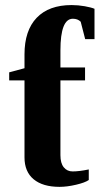

<svg xmlns="http://www.w3.org/2000/svg" viewBox="-20 -724 391 754"><path d="M314.5 -570.3 296.9 -638.7Q285.2 -650.4 266.1 -650.4Q217.3 -650.4 217.3 -525.9V-459H314V-408.2H217.3V-114.7Q217.3 -83 230.5 -66.9Q243.7 -50.8 265.1 -50.8Q291 -50.8 328.6 -58.6V-17.1Q314 -6.8 278.6 1.5Q243.2 9.8 213.9 9.8Q147.9 9.8 112.1 -20Q76.2 -49.8 76.2 -106V-408.2H16.1V-439.9L76.2 -456.1V-510.3Q76.2 -604 124 -654.1Q171.9 -704.1 261.2 -704.1Q287.1 -704.1 313 -699.5Q338.9 -694.8 351.1 -689.5V-570.3Z"/></svg>

Font: Tinos
Style: Bold
Weight: 700
Designer: Steve Matteson
Foundry: Monotype Imaging Inc.
Version: Version 1.23